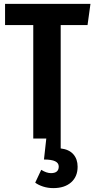

<svg xmlns="http://www.w3.org/2000/svg" viewBox="-20 -712 485 987"><path d="M379 145Q379 196 345.5 225.5Q312 255 254 255Q226 255 201.5 247Q177 239 161 227L192 161Q219 178 242 178Q282 178 282 144Q282 126 263.5 117Q245 108 206 108L218 0H151V-583H6V-692H445L430 -583H292V51Q335 56 357 81Q379 106 379 145Z"/></svg>

Font: Fira Sans Extra Condensed SemiBold
Style: Regular
Weight: 600
Width: 1
Designer: Carrois Corporate & Edenspiekermann AG
Foundry: Carrois Corporate GbR & Edenspiekermann AG
Version: Version 4.203